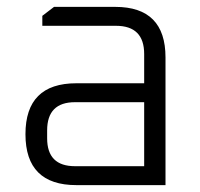

<svg xmlns="http://www.w3.org/2000/svg" viewBox="-20 -538 580 558"><path d="M202 0Q54 0 54 -148Q54 -296 202 -296H399V-381Q399 -463 317 -463H103V-492L137 -518H315Q461 -518 461 -371V0ZM117 -136Q117 -55 198 -55H399V-241H198Q117 -241 117 -159Z"/></svg>

Font: Oxanium Light
Style: Regular
Weight: 300
Designer: Severin Meyer
Version: Version 1.000